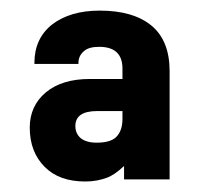

<svg xmlns="http://www.w3.org/2000/svg" viewBox="-20 -768 393 362"><path d="M265.6 -719.7Q299.8 -691.4 299.8 -633.8V-429.7H213.9V-455.1Q195.3 -437.5 180.7 -432.6Q172.9 -429.7 162.6 -427.7Q152.3 -425.8 140.6 -425.8Q91.8 -425.8 64.5 -453.1Q36.1 -481.4 36.1 -527.3Q36.1 -568.4 66.4 -593.8Q96.7 -619.1 149.4 -619.1H210.9V-638.7Q210.9 -679.7 167 -679.7Q147.5 -679.7 138.7 -671.9Q127.9 -663.1 127.9 -649.4V-647.5H44.9V-649.4Q44.9 -695.3 78.1 -721.7Q112.3 -748 168 -748Q231.4 -748 265.6 -719.7ZM199.2 -509.8Q210.9 -521.5 210.9 -543.9V-558.6H163.1Q122.1 -558.6 122.1 -530.3Q122.1 -516.6 131.8 -507.8Q142.6 -499 162.1 -499Q188.5 -499 199.2 -509.8Z"/></svg>

Font: Dinish
Style: Bold
Weight: 700
Designer: Bert Driehuis
Foundry: Playbeing
Version: Version 3.006; git-39231f3c-release